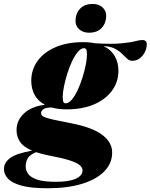

<svg xmlns="http://www.w3.org/2000/svg" viewBox="-104 -746 782 998"><path d="M143 232.5Q57 232.5 7.5 218.8Q-42 205 -62.8 182.2Q-83.5 159.5 -83.5 133Q-83.5 100 -52.2 76Q-21 52 62.5 37Q16.5 17 -0.8 -10Q-18 -37 -18 -70Q-18 -120.5 21.2 -156.8Q60.5 -193 129.5 -201.5Q93.5 -220.5 76 -252.8Q58.5 -285 58.5 -326Q58.5 -384 91.5 -429.5Q124.5 -475 185.2 -501Q246 -527 329 -527Q362 -527 390 -521Q475.5 -516 524.2 -520.5Q573 -525 597.5 -531.5Q622 -538 636 -538Q659 -538 659 -515.5Q659 -496.5 649.5 -476.5Q640 -456.5 623 -443.2Q606 -430 583.5 -430Q568.5 -430 556.8 -440.8Q545 -451.5 530.5 -466.2Q516 -481 493.5 -492.8Q471 -504.5 434.5 -506.5Q473.5 -487.5 492.5 -454.2Q511.5 -421 511.5 -378.5Q511.5 -320.5 478.5 -275Q445.5 -229.5 385 -203.5Q324.5 -177.5 241 -177.5Q198 -177.5 164 -187.5Q131 -186.5 120.2 -177.5Q109.5 -168.5 109.5 -158Q109.5 -151.5 113.5 -146.2Q117.5 -141 132.2 -135.5Q147 -130 178.2 -123Q209.5 -116 264.5 -105.5Q374.5 -84.5 426.8 -45.5Q479 -6.5 479 46.5Q479 103 438.2 144.8Q397.5 186.5 322.2 209.5Q247 232.5 143 232.5ZM237 -209Q253.5 -209 269.5 -228.2Q285.5 -247.5 299.8 -278Q314 -308.5 324.8 -343Q335.5 -377.5 341.8 -409.2Q348 -441 348 -462Q348 -482 344.2 -488.8Q340.5 -495.5 333 -495.5Q316.5 -495.5 300.5 -476.2Q284.5 -457 270.2 -426.5Q256 -396 245.2 -361.5Q234.5 -327 228.2 -295.2Q222 -263.5 222 -242.5Q222 -222.5 225.8 -215.8Q229.5 -209 237 -209ZM29.5 119Q29.5 139 42.2 157.5Q55 176 89 187.5Q123 199 186.5 199Q255 199 290 183Q325 167 325 139.5Q325 124.5 309.5 111.8Q294 99 256.2 87Q218.5 75 151.5 62.5Q113 55 84 45Q49 59 39.2 78.5Q29.5 98 29.5 119ZM358 -576Q328 -576 308.2 -593.2Q288.5 -610.5 288.5 -637.5Q288.5 -674.5 311.5 -700Q334.5 -725.5 378.5 -725.5Q408.5 -725.5 428.2 -708.2Q448 -691 448 -664Q448 -627 425.2 -601.5Q402.5 -576 358 -576Z"/></svg>

Font: Newsreader 72pt ExtraBold
Style: Italic
Weight: 800
Italic angle: -17°
Designer: Hugues Gentile
Foundry: Production Type
Version: Version 1.003; ttfautohint (v1.8.3)